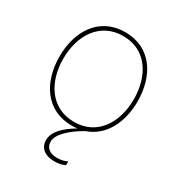

<svg xmlns="http://www.w3.org/2000/svg" viewBox="-177 -645 895 969"><g transform="rotate(30 270.5 -160.0)"><path d="M271 12C282 12 292 11 303 10C239 48 195 89 195 140C195 184 229 212 283 212C304 212 326 209 346 199V177C326 187 308 190 287 190C249 190 219 173 219 134C219 95 267 45 345 1C446 -33 498 -138 498 -260C498 -409 421 -532 271 -532C120 -532 43 -409 43 -260C43 -111 120 12 271 12ZM65 -260C65 -395 135 -510 271 -510C407 -510 476 -395 476 -260C476 -125 407 -10 271 -10C135 -10 65 -125 65 -260Z"/></g></svg>

Font: Aspekta 50
Style: Regular
Weight: 50
Designer: Ivo Dolenc
Version: Version 2.000